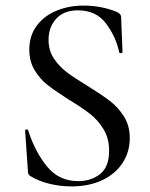

<svg xmlns="http://www.w3.org/2000/svg" viewBox="-20 -656 539 688"><path d="M294 -348Q344 -317 373.5 -294.5Q403 -272 424 -239Q445 -206 445 -161Q445 -112 419.5 -72.5Q394 -33 346.5 -10.5Q299 12 236 12Q196 12 157 2.5Q118 -7 89 -25Q84 -28 82 -32Q80 -36 80 -44L70 -187Q69 -191 74.5 -192Q80 -193 81 -189Q105 -113 148 -60Q191 -7 260 -7Q307 -7 339 -32.5Q371 -58 371 -116Q371 -160 351 -193Q331 -226 302 -248.5Q273 -271 225 -300Q178 -330 150.5 -351.5Q123 -373 104 -404.5Q85 -436 85 -478Q85 -529 112.5 -565Q140 -601 184.5 -618.5Q229 -636 278 -636Q344 -636 399 -613Q414 -606 414 -595L419 -470Q419 -466 413.5 -465.5Q408 -465 407 -469Q396 -523 360.5 -571Q325 -619 259 -619Q209 -619 181.5 -589Q154 -559 154 -513Q154 -475 173 -446.5Q192 -418 219 -397.5Q246 -377 294 -348Z"/></svg>

Font: Cormorant Unicase Medium
Style: Regular
Weight: 500
Designer: Christian Thalmann (Catharsis Fonts)
Foundry: Catharsis Fonts
Version: Version 4.000